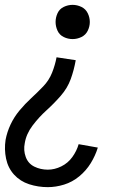

<svg xmlns="http://www.w3.org/2000/svg" viewBox="-31 -558 551 791"><path d="M166 213Q126 213 89 201Q52 189 27 161.5Q2 134 -6 95.5Q-14 57 -8 18Q-2 -14 12.5 -45Q27 -76 49.5 -103Q72 -130 97.5 -153.5Q123 -177 147 -202Q171 -227 183.5 -258.5Q196 -290 202 -322L281 -310Q274 -270 260.5 -232.5Q247 -195 219 -163Q191 -131 160 -103Q129 -75 103 -40.5Q77 -6 71 32Q65 61 75 88.5Q85 116 110.5 128.5Q136 141 166 141Q194 141 221.5 127.5Q249 114 267 89Q285 64 293 36L372 50Q362 83 343 114Q324 145 295.5 168.5Q267 192 233 202.5Q199 213 166 213ZM268 -397Q249 -397 231.5 -405.5Q214 -414 206 -431.5Q198 -449 198 -467.5Q198 -486 206 -503.5Q214 -521 231.5 -529.5Q249 -538 268 -538Q287 -538 304.5 -529.5Q322 -521 330.5 -503.5Q339 -486 339 -467.5Q339 -449 330.5 -431.5Q322 -414 304.5 -405.5Q287 -397 268 -397Z"/></svg>

Font: Iosevka SS08
Style: Italic
Weight: 400
Italic angle: -10°
Monospace: yes
Designer: Belleve Invis
Foundry: Belleve Invis
Version: 2.1.0; ttfautohint (v1.8.2)